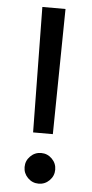

<svg xmlns="http://www.w3.org/2000/svg" viewBox="-53 -759 384 798"><g transform="rotate(5 139.0 -360.5)"><path d="M187.5 -727.3 180.4 -204.5H98L90.9 -727.3ZM139.2 5.7Q112.9 5.7 94.1 -13.1Q75.3 -32 75.3 -58.2Q75.3 -84.5 94.1 -103.3Q112.9 -122.2 139.2 -122.2Q165.5 -122.2 184.3 -103.3Q203.1 -84.5 203.1 -58.2Q203.1 -32 184.3 -13.1Q165.5 5.7 139.2 5.7Z"/></g></svg>

Font: Inter UI
Style: Regular
Weight: 400
Designer: Rasmus Andersson
Foundry: rsms
Version: 3.2;8d6f07862